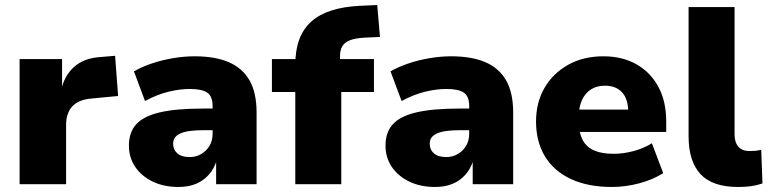

<svg xmlns="http://www.w3.org/2000/svg" viewBox="-20 -733 3065 764"><path d="M58 0V-498H227V-372H223Q235 -431 274.5 -466.5Q314 -502 379 -506L438 -511L450 -351L345 -341Q293 -337 268 -310Q243 -283 243 -236V0Z M690 11Q632 11 587.5 -10.5Q543 -32 518 -69Q493 -106 493 -153Q493 -207 522.5 -239Q552 -271 616.5 -286Q681 -301 786 -301H846V-215H791Q760 -215 737 -212Q714 -209 699 -202.5Q684 -196 676.5 -186Q669 -176 669 -161Q669 -137 686 -122.5Q703 -108 735 -108Q760 -108 780.5 -120Q801 -132 813.5 -152.5Q826 -173 826 -201V-311Q826 -350 804.5 -364.5Q783 -379 735 -379Q696 -379 650.5 -368Q605 -357 557 -331L513 -449Q544 -467 584 -480.5Q624 -494 668.5 -501.5Q713 -509 754 -509Q836 -509 890.5 -485.5Q945 -462 973 -413Q1001 -364 1001 -285V0H840V-94H842Q832 -62 811.5 -38.5Q791 -15 761 -2Q731 11 690 11Z M1155 0V-367H1062V-498H1208L1155 -448V-476Q1155 -590 1218.5 -647Q1282 -704 1414 -710L1481 -713L1492 -586L1428 -583Q1394 -581 1373 -573Q1352 -565 1342.5 -549.5Q1333 -534 1333 -510V-485L1315 -498H1468V-367H1338V0Z M1711 11Q1653 11 1608.5 -10.5Q1564 -32 1539 -69Q1514 -106 1514 -153Q1514 -207 1543.5 -239Q1573 -271 1637.5 -286Q1702 -301 1807 -301H1867V-215H1812Q1781 -215 1758 -212Q1735 -209 1720 -202.5Q1705 -196 1697.5 -186Q1690 -176 1690 -161Q1690 -137 1707 -122.5Q1724 -108 1756 -108Q1781 -108 1801.5 -120Q1822 -132 1834.5 -152.5Q1847 -173 1847 -201V-311Q1847 -350 1825.5 -364.5Q1804 -379 1756 -379Q1717 -379 1671.5 -368Q1626 -357 1578 -331L1534 -449Q1565 -467 1605 -480.5Q1645 -494 1689.5 -501.5Q1734 -509 1775 -509Q1857 -509 1911.5 -485.5Q1966 -462 1994 -413Q2022 -364 2022 -285V0H1861V-94H1863Q1853 -62 1832.5 -38.5Q1812 -15 1782 -2Q1752 11 1711 11Z M2415 11Q2319 11 2251 -21Q2183 -53 2148 -111.5Q2113 -170 2113 -249Q2113 -325 2146.5 -383Q2180 -441 2240.5 -475Q2301 -509 2381 -509Q2455 -509 2511 -478Q2567 -447 2599 -389Q2631 -331 2631 -249V-208H2264V-297H2494L2480 -284Q2480 -339 2455.5 -365.5Q2431 -392 2387 -392Q2355 -392 2332 -377.5Q2309 -363 2296 -335.5Q2283 -308 2283 -267V-254Q2283 -206 2298 -177Q2313 -148 2343.5 -134.5Q2374 -121 2422 -121Q2460 -121 2501.5 -132Q2543 -143 2574 -163L2619 -44Q2578 -18 2523.5 -3.5Q2469 11 2415 11Z M2917 11Q2815 11 2767.5 -40Q2720 -91 2720 -191V-705H2903V-199Q2903 -178 2909.5 -163Q2916 -148 2929 -140Q2942 -132 2963 -132Q2975 -132 2986 -133Q2997 -134 3009 -137L3014 -3Q2990 5 2967.5 8Q2945 11 2917 11Z"/></svg>

Font: Nunito Sans 10pt Black
Style: Regular
Weight: 900
Designer: Vernon Adams
Foundry: Vernon Adams
Version: Version 3.101;gftools[0.9.27]